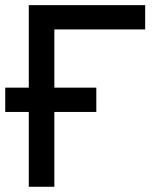

<svg xmlns="http://www.w3.org/2000/svg" viewBox="-22 -713 628 733"><path d="M87.9 0V-285.6H-2V-378.4H87.9V-693.4H532.2V-600.6H185.5V-378.4H345.7V-285.6H185.5V0Z"/></svg>

Font: Caskaydia Cove
Style: Regular
Weight: 400
Monospace: yes
Designer: Aaron Bell
Foundry: Saja Typeworks
Version: Version 4.300; ttfautohint (v1.8.3)